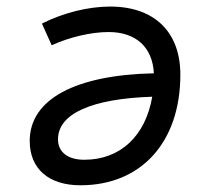

<svg xmlns="http://www.w3.org/2000/svg" viewBox="-20 -547 626 577"><path d="M306.6 -450.7C388.7 -450.7 438.5 -404.8 442.4 -326.7C208 -321.8 69.3 -249.5 69.3 -123.5C69.3 -40 126 9.8 221.7 9.8C404.8 9.8 522 -120.1 522 -322.8C522 -451.2 443.8 -527.3 311 -527.3C245.1 -527.3 169.4 -508.3 106 -476.1L135.3 -411.1C190.9 -436 254.4 -450.7 306.6 -450.7ZM437.5 -256.3C417.5 -139.2 342.3 -66.9 233.4 -66.9C183.1 -66.9 154.3 -90.3 154.3 -128.4C154.3 -206.1 257.3 -250.5 437.5 -256.3Z"/></svg>

Font: Cascadia Mono SemiLight
Style: Italic
Weight: 350
Italic angle: -10°
Monospace: yes
Designer: Aaron Bell
Foundry: Saja Typeworks
Version: Version 2404.023